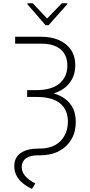

<svg xmlns="http://www.w3.org/2000/svg" viewBox="-20 -956 560 1194"><path d="M74.2 -727.5H234.4Q299.3 -727.5 347.4 -706.3Q395.5 -685.1 421.9 -645.5Q448.2 -606 448.2 -550.8Q448.2 -492.7 419.4 -449.7Q390.6 -406.7 336.7 -383.1Q282.7 -359.4 207.5 -359.4H148.9V-395.5H205.6Q301.8 -395.5 350.3 -437.3Q398.9 -479 398.9 -547.4Q398.9 -613.8 356.7 -649.2Q314.5 -684.6 234.4 -684.6H74.2ZM148.9 -387.7H210Q326.7 -387.7 388.9 -338.1Q451.2 -288.6 451.2 -198.7Q451.7 -137.7 424.6 -90.6Q397.5 -43.5 347.7 -16.8Q297.9 9.8 229.5 9.8H219.2Q166.5 9.8 141.4 28.3Q116.2 46.9 115.2 81.5Q115.2 106.4 127.7 126Q140.1 145.5 159.7 159.9Q179.2 174.3 199.7 185.1L178.7 218.8Q149.9 205.6 124.8 185.8Q99.6 166 84.2 138.7Q68.8 111.3 68.8 77.1Q68.8 23.4 108.9 -4.4Q148.9 -32.2 220.7 -32.2H229.5Q284.2 -32.2 322.8 -53.7Q361.3 -75.2 381.6 -113Q401.9 -150.9 402.3 -198.7Q402.3 -272.9 353.8 -313Q305.2 -353 208.5 -353H148.9ZM184.1 -935.5 272.9 -840.8 364.3 -935.5H398.4V-929.7L282.2 -799.3H263.2L150.4 -929.7V-935.5Z"/></svg>

Font: Inter ExtraLight
Style: Regular
Weight: 250
Designer: Rasmus Andersson
Foundry: rsms
Version: Version 4.001;git-66647c0bb